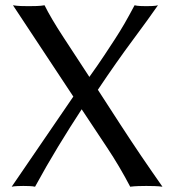

<svg xmlns="http://www.w3.org/2000/svg" viewBox="-20 -707 656 730"><path d="M597.7 2.9Q584 1 567.6 0.5Q551.3 0 536.1 0Q522.9 0 506.3 0.5Q489.7 1 475.1 2.9Q433.6 -76.2 387.5 -145.3Q341.3 -214.4 290.5 -291.5Q246.1 -223.6 200.9 -149.4Q155.8 -75.2 113.3 2.9Q105 1 91.8 0.5Q78.6 0 68.8 0Q60.5 0 46.6 0.5Q32.7 1 24.4 2.9L258.8 -339.8L29.3 -687Q43.5 -684.6 59.3 -684.1Q75.2 -683.6 88.9 -683.6Q103 -683.6 119.4 -684.1Q135.7 -684.6 149.4 -687Q172.9 -639.2 220.5 -566.4Q268.1 -493.7 319.8 -414.6Q354 -462.4 376.7 -496.8Q399.4 -531.2 417.7 -559.3Q436 -587.4 453.4 -617.4Q470.7 -647.5 491.7 -687Q500.5 -684.6 514.2 -684.1Q527.8 -683.6 536.1 -683.6Q544.9 -683.6 558.6 -684.1Q572.3 -684.6 580.6 -687Q546.9 -638.2 485.4 -555.4Q423.8 -472.7 352.1 -365.7Q397.5 -295.4 437.3 -234.1Q477.1 -172.9 516.1 -115.2Q555.2 -57.6 597.7 2.9Z"/></svg>

Font: Kurinto Seri
Style: Regular
Weight: 400
Designer: Kurinto was developed by Clint Goss from a range of fonts that are compatible with the SIL Open Font License Version 1.1
Foundry: Clinton F. Goss
Version: Version 2.196; July 25, 2020